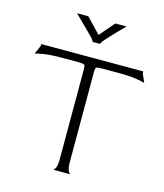

<svg xmlns="http://www.w3.org/2000/svg" viewBox="-118 -886 831 974"><g transform="rotate(15 298.0 -399.0)"><path d="M251 0Q258 0 265 -14Q272 -28 272 -60V-530Q272 -552 267 -556Q262 -560 232 -560H150Q92 -560 56.5 -554.5Q21 -549 10 -544L30 -590V-600H566V-590L586 -544Q575 -549 539.5 -554.5Q504 -560 446 -560H366Q335 -560 330 -556Q325 -552 325 -530V-60Q325 -28 332 -14Q339 0 346 0ZM165 -798Q180 -783 199 -764.5Q218 -746 236 -728Q254 -710 265 -699Q273 -690 276 -684.5Q279 -679 279 -678H318Q318 -682 331 -699Q337 -706 353 -723.5Q369 -741 388.5 -761Q408 -781 425 -798H366L299 -720L224 -798Z"/></g></svg>

Font: Red Rose Light
Style: Regular
Weight: 300
Designer: Jaikishan Patel
Version: Version 1.001; ttfautohint (v1.8.3)